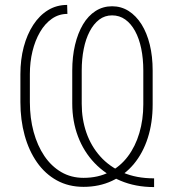

<svg xmlns="http://www.w3.org/2000/svg" viewBox="-20 -741 687 772"><path d="M599.6 -23.9V11.2Q524.9 11.2 464.4 -14.4Q403.8 -40 360.4 -85.4Q316.9 -130.9 293.7 -192.1Q270.5 -253.4 270.5 -324.7V-457Q270.5 -513.2 281.7 -560.5Q293 -607.9 313.7 -642.8Q334.5 -677.7 364.3 -696.8Q394 -715.8 430.7 -715.8Q467.3 -715.8 497.3 -696.8Q527.3 -677.7 549.1 -643.1Q570.8 -608.4 582.3 -561.3Q593.8 -514.2 593.8 -457.5V-321.3Q593.8 -247.1 574.2 -186.3Q554.7 -125.5 518.1 -81.5Q481.4 -37.6 430.2 -13.7Q378.9 10.3 315.9 10.3Q255.9 10.3 208.7 -15.6Q161.6 -41.5 128.9 -88.1Q96.2 -134.8 79.1 -196.8Q62 -258.8 62 -330.6V-442.4Q62 -501.5 75.4 -552.2Q88.9 -603 113.8 -641.1Q138.7 -679.2 173.1 -700.2Q207.5 -721.2 250 -721.2L251 -685.1Q216.3 -685.1 188.5 -665.5Q160.6 -646 140.9 -612.1Q121.1 -578.1 110.6 -534.9Q100.1 -491.7 100.1 -443.4V-330.6Q100.1 -266.1 115.2 -210.7Q130.4 -155.3 158.4 -113.8Q186.5 -72.3 226.3 -49.1Q266.1 -25.9 315.9 -25.9Q374 -25.9 418.7 -48.6Q463.4 -71.3 493.9 -111.8Q524.4 -152.3 540.3 -206.1Q556.2 -259.8 556.2 -321.3V-457.5Q556.2 -504.9 547.9 -545.4Q539.6 -585.9 523.2 -616Q506.8 -646 483.6 -662.6Q460.4 -679.2 430.7 -679.2Q401.4 -679.2 378.9 -662.1Q356.4 -645 340.6 -614.7Q324.7 -584.5 316.7 -544.2Q308.6 -503.9 308.6 -457.5V-323.7Q308.6 -261.7 327.4 -207.5Q346.2 -153.3 383.1 -112.1Q419.9 -70.8 474.1 -47.4Q528.3 -23.9 599.6 -23.9Z"/></svg>

Font: Roboto Condensed ExtraLight
Style: Regular
Weight: 250
Designer: Christian Robertson
Foundry: Google
Version: Version 3.008; 2023